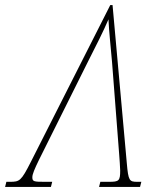

<svg xmlns="http://www.w3.org/2000/svg" viewBox="-69 -734 640 754"><path d="M-49 0H131L136 -20H106C64 -20 58 -21 58 -38C58 -50 67 -71 84 -106L277 -493C310 -558 336 -609 357 -658C359 -610 366 -549 371 -490L399 -128C400 -112 403 -78 403 -64C403 -24 398 -20 360 -20H325L320 0H481L486 -20H470C439 -20 435 -24 429 -93L373 -714H364L52 -98C14 -23 8 -20 -30 -20H-44Z"/></svg>

Font: Noto Serif Condensed Thin
Style: Italic
Weight: 100
Width: 3
Italic angle: -12°
Designer: Monotype Design Team
Foundry: Monotype Imaging Inc.
Version: Version 2.013